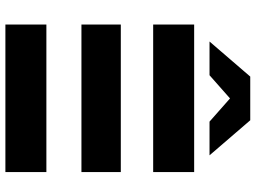

<svg xmlns="http://www.w3.org/2000/svg" viewBox="-138 -810 948 712"><g transform="rotate(90 336.0 -454.0)"><path d="M71 0H618V-152H71ZM618 -282V-428H71V-282ZM618 -548V-700H71V-548ZM345 -833 431 -757H556L426 -908H264L134 -757H259Z"/></g></svg>

Font: Montserrat-Alt1 ExtBd
Style: Regular
Weight: 800
Designer: Differentunic
Foundry: Differentunic
Version: Version 7.222